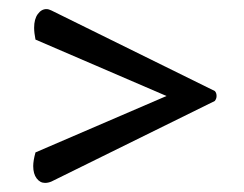

<svg xmlns="http://www.w3.org/2000/svg" viewBox="-20 -562 537 422"><path d="M93 -163Q86 -160 79 -160Q68 -160 60.5 -170Q53 -180 53 -197Q53 -209 58 -227L346 -351L58 -475Q55 -490 55 -501Q55 -520 63 -531Q71 -542 82 -542Q87 -542 93 -539L452 -362Q456 -358 456 -351Q456 -345 452 -340Z"/></svg>

Font: Arima Madurai Black
Style: Regular
Weight: 900
Designer: Joana Correia and Natanael Gama
Foundry: NDISCOVER
Version: Version 1.019